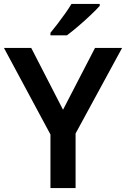

<svg xmlns="http://www.w3.org/2000/svg" viewBox="-20 -958 642 978"><path d="M301 -399 464 -714H602L365 -278V0H237V-273L0 -714H139ZM488 -928Q472 -910 441.5 -881Q411 -852 378 -824Q345 -796 321 -778H237V-791Q252 -809 272 -835Q292 -861 311.5 -888.5Q331 -916 344 -938H488Z"/></svg>

Font: Noto Sans Bassa Vah SemiBold
Style: Regular
Weight: 600
Designer: Monotype Design Team
Foundry: Monotype Imaging Inc.
Version: Version 2.002; ttfautohint (v1.8.4.7-5d5b)